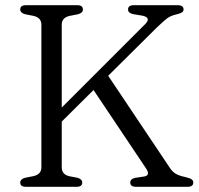

<svg xmlns="http://www.w3.org/2000/svg" viewBox="-20 -720 767 740"><path d="M218 -75Q218 -47 248.5 -40.5L278 -35Q297 -29.5 297 -16.5Q297 0 275 0H80Q58 0 58 -16.5Q58 -30 77.5 -35L108 -41Q139.5 -47.5 139.5 -75V-625Q139.5 -652.5 108 -659L77.5 -665Q58 -670 58 -683.5Q58 -700 80 -700H277.5Q299.5 -700 299.5 -683.5Q299.5 -670 280.5 -665L249.5 -659Q218 -652.5 218 -625V-305.5L538 -625.5Q565 -651.5 529.5 -659.5L493 -665.5Q473.5 -670 473.5 -683.5Q473.5 -700 496 -700H664.5Q687.5 -700 687.5 -683.5Q687.5 -676.5 681.2 -672.2Q675 -668 658 -664Q638.5 -659.5 625.2 -650Q612 -640.5 583.5 -613L397 -428L636 -71Q646 -56 660.2 -48.8Q674.5 -41.5 691 -38.5Q712 -33.5 718.5 -28.8Q725 -24 725 -16.5Q725 0 702.5 0H504.5Q482 0 482 -16.5Q482 -30.5 501 -34.5L537 -40Q560 -44.5 543.5 -70L340.5 -373L218 -251.5Z"/></svg>

Font: Fraunces 9pt S050 Light
Style: Regular
Weight: 300
Version: Version 1.000; ttfautohint (v1.8.3)